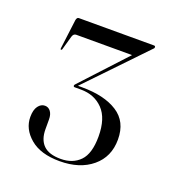

<svg xmlns="http://www.w3.org/2000/svg" viewBox="-75 -761 415 458"><g transform="rotate(20 132.5 -532.0)"><path d="M101 -544.5 99.5 -547.5Q102.5 -547.5 107.5 -547.5Q112.5 -547.5 114.5 -547.5Q171 -547.5 204.2 -526.2Q237.5 -505 237.5 -459.5Q237.5 -415.5 206.2 -389.5Q175 -363.5 124 -363.5Q75.5 -363.5 49 -386Q22.5 -408.5 22.5 -439Q22.5 -457 29.5 -466.5Q36.5 -476 46.5 -476Q55.5 -476 61 -468.5Q66.5 -461 66.5 -448.5V-424Q66.5 -397.5 80.5 -383.5Q94.5 -369.5 124.5 -369.5Q155 -369.5 173.2 -388.2Q191.5 -407 191.5 -450.5Q191.5 -496.5 169.8 -519Q148 -541.5 113.5 -541.5H98Q96 -541.5 95.2 -542.5Q94.5 -543.5 94.5 -544.5Q94.5 -545.5 95 -546.5Q95.5 -547.5 97 -549L202 -662.5L203 -660.5H58.5Q51.5 -660.5 49 -652L39 -616.5Q38.5 -616 38 -615.2Q37.5 -614.5 36.5 -614.5Q35.5 -614.5 35.2 -615.5Q35 -616.5 35 -617.5L44.5 -692.5Q45 -695.5 46.5 -697.8Q48 -700 50.5 -700H242Q243 -700 244 -699.2Q245 -698.5 245 -697Q245 -696.5 244.8 -695Q244.5 -693.5 242.5 -692Z"/></g></svg>

Font: Fraunces 120pt Light
Style: Regular
Weight: 300
Version: Version 1.000;[b76b70a41]